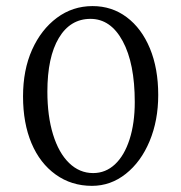

<svg xmlns="http://www.w3.org/2000/svg" viewBox="-20 -602 595 631"><path d="M282.2 8.8Q214.8 8.8 163.1 -28.3Q111.3 -65.4 83.5 -131.3Q55.7 -197.3 55.7 -285.2Q55.7 -372.1 85.4 -438.5Q115.2 -504.9 167 -543.5Q218.8 -582 284.2 -582Q347.7 -582 396.5 -545.4Q445.3 -508.8 472.7 -442.9Q500 -377 500 -290Q500 -206.1 471.7 -138.2Q443.4 -70.3 393.6 -30.8Q343.8 8.8 282.2 8.8ZM286.1 -33.2Q327.1 -33.2 357.9 -62Q388.7 -90.8 405.8 -144Q422.9 -197.3 422.9 -266.6Q422.9 -393.6 383.3 -466.8Q343.8 -540 277.3 -540Q210.9 -540 173.3 -477.1Q135.7 -414.1 135.7 -300.8Q135.7 -220.7 154.3 -160.2Q172.9 -99.6 207 -66.4Q241.2 -33.2 286.1 -33.2Z"/></svg>

Font: Crimson Pro ExtraLight Light
Style: Regular
Weight: 300
Version: Version 1.002